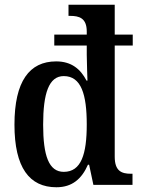

<svg xmlns="http://www.w3.org/2000/svg" viewBox="-20 -780 593 810"><path d="M218 10C285 10 325 -26 351 -85H356L374 0H539V-47H532C492 -47 464 -59 464 -119V-588H540V-634H464V-760H269V-713H276C314 -713 346 -704 346 -647V-634H209V-588H346V-549C346 -518 349 -447 349 -440H345C320 -488 282 -521 217 -521C104 -521 41 -437 41 -254C41 -73 104 10 218 10ZM249 -55C186 -55 162 -123 162 -254C162 -386 186 -459 249 -459C323 -459 346 -381 346 -255C346 -130 323 -55 249 -55Z"/></svg>

Font: Noto Serif Armenian Condensed SemiBold
Style: Regular
Weight: 600
Width: 3
Designer: Monotype Design Team
Foundry: Monotype Imaging Inc.
Version: Version 2.008